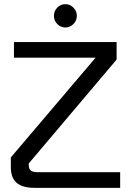

<svg xmlns="http://www.w3.org/2000/svg" viewBox="-20 -902 627 922"><path d="M557 -75V0H145Q88 0 60 -24Q32 -48 32 -99V-146L439 -625H47V-700H540V-616L118 -117V-110Q118 -90 128.5 -82.5Q139 -75 162 -75ZM239 -826Q239 -849 255 -865.5Q271 -882 294 -882Q316 -882 332.5 -865.5Q349 -849 349 -826Q349 -803 332.5 -786.5Q316 -770 294 -770Q271 -770 255 -786.5Q239 -803 239 -826Z"/></svg>

Font: KoHo Medium
Style: Regular
Weight: 500
Version: Version 1.000; ttfautohint (v1.6)